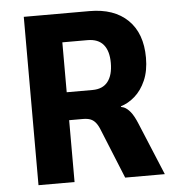

<svg xmlns="http://www.w3.org/2000/svg" viewBox="-51 -753 738 801"><g transform="rotate(-5 318.0 -352.5)"><path d="M78 0V-705H353Q456 -705 513.5 -649Q571 -593 571 -491Q571 -436 553.5 -396Q536 -356 508 -331.5Q480 -307 449 -298L450 -295L461 -292Q475 -286 488.5 -269.5Q502 -253 516 -219L607 0H441L358 -204Q350 -225 340.5 -237Q331 -249 318.5 -254Q306 -259 286 -259H229V0ZM229 -376H337Q380 -376 401.5 -403.5Q423 -431 423 -482Q423 -532 401 -558.5Q379 -585 334 -585H229Z"/></g></svg>

Font: Nunito Sans 7pt Condensed ExtraBold
Style: Regular
Weight: 800
Width: 3
Designer: Vernon Adams
Foundry: Vernon Adams
Version: Version 3.101;gftools[0.9.27]